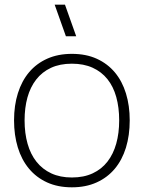

<svg xmlns="http://www.w3.org/2000/svg" viewBox="-20 -785 614 820"><path d="M213.5 -765H257.5L305.5 -630H261.5ZM287 15Q227 15 181 -6Q135 -27 103.5 -65Q72 -103 56 -155.5Q40 -208 40 -271Q40 -335 56.5 -387.2Q73 -439.5 104.5 -476.8Q136 -514 182 -534.5Q228 -555 287 -555Q347.5 -555 393.5 -534Q439.5 -513 470.8 -475.5Q502 -438 518 -385.8Q534 -333.5 534 -271Q534 -207 517.8 -154.2Q501.5 -101.5 470 -64Q438.5 -26.5 392.5 -5.8Q346.5 15 287 15ZM287 -27Q338 -27 376 -44.8Q414 -62.5 439 -94.8Q464 -127 476.5 -171.8Q489 -216.5 489 -271Q489 -326 476.5 -370.8Q464 -415.5 438.8 -447Q413.5 -478.5 375.5 -495.8Q337.5 -513 287 -513Q235.5 -513 197.5 -495.2Q159.5 -477.5 134.5 -445.2Q109.5 -413 97.2 -368.8Q85 -324.5 85 -271Q85 -216 97.8 -171Q110.5 -126 136 -94Q161.5 -62 199.2 -44.5Q237 -27 287 -27Z"/></svg>

Font: Vela Sans ExtLt
Style: Regular
Weight: 200
Designer: Principal design: Mikhail Sharanda - project Manrope.
Design modification: Ravid Balaliev
Foundry: Mikhail Sharanda
Version: Version 1.001